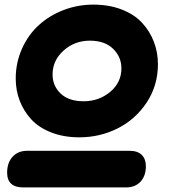

<svg xmlns="http://www.w3.org/2000/svg" viewBox="-20 -820 775 840"><path d="M98.1 -160.2H546.9Q582 -160.2 600.1 -142.3Q618.2 -124.5 618.2 -92.8Q618.2 -50.3 594.7 -25.1Q571.3 0 530.8 0H82Q11.2 0 11.2 -64.9Q11.2 -108.4 35.2 -134.3Q59.1 -160.2 98.1 -160.2ZM388.2 -799.8Q457.5 -799.8 512.7 -778.3Q567.9 -756.8 601.8 -720Q635.7 -683.1 653.3 -637Q670.9 -590.8 670.9 -539.1Q670.9 -446.3 622.1 -372.1Q573.2 -297.9 495.1 -258.5Q417 -219.2 327.1 -219.2Q258.8 -219.2 204.3 -240.5Q149.9 -261.7 116.7 -297.9Q83.5 -334 66.2 -379.4Q48.8 -424.8 48.8 -476.1Q48.8 -545.9 76.2 -606.9Q103.5 -668 149.7 -710Q195.8 -752 257.8 -775.9Q319.8 -799.8 388.2 -799.8ZM373 -642.1Q306.6 -642.1 258.3 -598.9Q210 -555.7 210 -494.1Q210 -444.8 245.1 -410.9Q280.3 -377 346.2 -377Q413.1 -377 462.2 -418.2Q511.2 -459.5 511.2 -521Q511.2 -570.8 474.9 -606.4Q438.5 -642.1 373 -642.1Z"/></svg>

Font: BPreplay
Style: Bold Italic
Weight: 700
Italic angle: -6°
Designer: Magenta/George Triantafyllakos
Foundry: Magenta/George Triantafyllakos
Version: Version 1.00